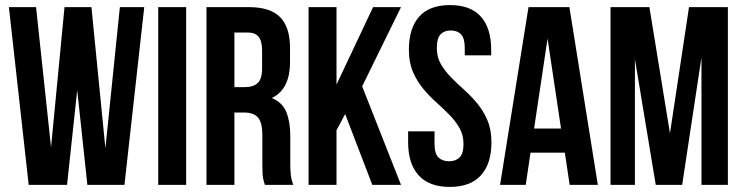

<svg xmlns="http://www.w3.org/2000/svg" viewBox="-20 -728 2926 756"><path d="M284 -373 244 0H93L15 -700H122L181 -148L234 -700H340L395 -144L452 -700H548L470 0H324Z M603 -700H713V0H603Z M1023 0Q1021 -7 1019 -13Q1017 -19 1015.5 -28Q1014 -37 1013.5 -51Q1013 -65 1013 -86V-196Q1013 -245 996 -265Q979 -285 941 -285H903V0H793V-700H959Q1045 -700 1083.5 -660Q1122 -620 1122 -539V-484Q1122 -376 1050 -342Q1092 -325 1107.5 -286.5Q1123 -248 1123 -193V-85Q1123 -59 1125 -39.5Q1127 -20 1135 0ZM903 -600V-385H946Q977 -385 994.5 -401Q1012 -417 1012 -459V-528Q1012 -566 998.5 -583Q985 -600 956 -600Z M1339 -279 1305 -215V0H1195V-700H1305V-395L1449 -700H1559L1406 -388L1559 0H1446Z M1590 -532Q1590 -617 1630.5 -662.5Q1671 -708 1752 -708Q1833 -708 1873.5 -662.5Q1914 -617 1914 -532V-510H1810V-539Q1810 -577 1795.5 -592.5Q1781 -608 1755 -608Q1729 -608 1714.5 -592.5Q1700 -577 1700 -539Q1700 -503 1716 -475.5Q1732 -448 1756 -423.5Q1780 -399 1807.5 -374.5Q1835 -350 1859 -321Q1883 -292 1899 -255Q1915 -218 1915 -168Q1915 -83 1873.5 -37.5Q1832 8 1751 8Q1670 8 1628.5 -37.5Q1587 -83 1587 -168V-211H1691V-161Q1691 -123 1706.5 -108Q1722 -93 1748 -93Q1774 -93 1789.5 -108Q1805 -123 1805 -161Q1805 -197 1789 -224.5Q1773 -252 1749 -276.5Q1725 -301 1697.5 -325.5Q1670 -350 1646 -379Q1622 -408 1606 -445Q1590 -482 1590 -532Z M2334 0H2223L2204 -127H2069L2050 0H1949L2061 -700H2222ZM2083 -222H2189L2136 -576Z M2618 -203 2693 -700H2846V0H2742V-502L2666 0H2562L2480 -495V0H2384V-700H2537Z"/></svg>

Font: BebasNeueW01-Regular
Style: Regular
Weight: 400
Designer: Ryoichi Tsunekawa
Foundry: Ryoichi Tsunekawa
Version: Version 1.30